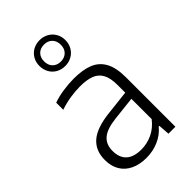

<svg xmlns="http://www.w3.org/2000/svg" viewBox="-246 -902 996 996"><g transform="rotate(-45 252.0 -404.0)"><path d="M430.5 -363V0H379.5L375 -62H370Q343 -28.5 301 -10Q259 8.5 210.5 8.5Q161 8.5 124.8 -8.8Q88.5 -26 69 -58.5Q49.5 -91 49.5 -136.5Q49.5 -206.5 95 -245Q140.5 -283.5 238.5 -294L371.5 -309V-365Q371.5 -416.5 355.5 -445.5Q339.5 -474.5 308.2 -486.2Q277 -498 227.5 -498Q194 -498 156 -492Q118 -486 81.5 -473.5V-525.5Q113.5 -537 154.2 -543.2Q195 -549.5 233.5 -549.5Q300 -549.5 343 -532Q386 -514.5 408.2 -473.5Q430.5 -432.5 430.5 -363ZM371.5 -115V-264L241.5 -249.5Q173 -242 142 -216Q111 -190 111 -142Q111 -92.5 139 -66.8Q167 -41 222.5 -41Q264.5 -41 303.2 -59Q342 -77 371.5 -115ZM154.5 -721.5Q154.5 -748.5 166.8 -770Q179 -791.5 200.8 -803.8Q222.5 -816 249.5 -816Q276.5 -816 298.2 -803.8Q320 -791.5 332.5 -770Q345 -748.5 345 -721.5Q345 -694.5 332.5 -672.8Q320 -651 298.2 -638.8Q276.5 -626.5 249.5 -626.5Q222.5 -626.5 200.8 -638.8Q179 -651 166.8 -672.8Q154.5 -694.5 154.5 -721.5ZM311 -721.5Q311 -750 294 -766.8Q277 -783.5 249.5 -783.5Q222.5 -783.5 205.5 -766.8Q188.5 -750 188.5 -721.5Q188.5 -692.5 205.5 -675.8Q222.5 -659 249.5 -659Q277 -659 294 -675.8Q311 -692.5 311 -721.5Z"/></g></svg>

Font: Encode Sans Light
Style: Regular
Weight: 300
Designer: Multiple Designers
Foundry: Impallari Type
Version: Version 2.000